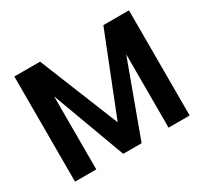

<svg xmlns="http://www.w3.org/2000/svg" viewBox="-142 -901 1174 1104"><g transform="rotate(-30 444.5 -349.0)"><path d="M825 0H685V-487L506 0H384L205 -485V0H64V-698H235L447 -173L655 -698H825Z"/></g></svg>

Font: Ulagadi Sans SemiBold
Style: Regular
Weight: 600
Designer: Ninad Kale (Devanagari), Jonny Pinhorn (Latin)
Foundry: Indian Type Foundry
Version: Version 3.01;March 29, 2020;FontCreator 12.0.0.2522 64-bit; 